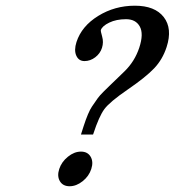

<svg xmlns="http://www.w3.org/2000/svg" viewBox="-20 -626 613 674"><path d="M264.2 -93.8Q287.6 -93.8 298.1 -75.9Q308.6 -58.1 300.5 -33Q292.5 -7.8 270.3 10Q248 27.8 224.4 27.8Q200.7 27.8 190.2 10Q179.7 -7.8 188 -33Q196.3 -58.1 218.5 -75.9Q240.7 -93.8 264.2 -93.8ZM307.6 -156.2 306.6 -153.8H264.2L273.4 -182.6Q289.6 -232.4 302.7 -251.7Q315.9 -271 322.8 -280.8Q329.6 -290.5 345 -305.7Q360.4 -320.8 367.2 -327.4Q374 -334 389.2 -348.6Q404.3 -363.3 417 -375.5Q453.1 -410.6 469 -459Q484.9 -507.3 470.7 -533Q456.5 -558.6 422.4 -558.6Q388.2 -558.6 363.5 -546.6Q338.9 -534.7 334 -520.5Q333 -517.1 338.6 -497.6Q344.2 -478 338.1 -458.3Q332 -438.5 314.5 -425Q296.9 -411.6 276.6 -411.6Q256.3 -411.6 247.8 -430.7Q239.3 -449.7 248.5 -478.5Q266.6 -534.2 324.7 -570.1Q382.8 -606 453.4 -606Q523.9 -606 554.9 -565.9Q585.9 -525.9 564.9 -460.9Q550.8 -417.5 521.5 -386.5Q492.2 -355.5 428.5 -311.8Q364.7 -268.1 346.2 -242.7Q327.6 -217.3 307.6 -156.2Z"/></svg>

Font: RIT Rachana
Style: Bold Italic
Weight: 700
Designer: Hussain KH
Version: 1.4.7